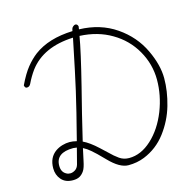

<svg xmlns="http://www.w3.org/2000/svg" viewBox="-138 -1153 1331 1306"><g transform="rotate(-15 527.0 -499.5)"><path d="M107 -103Q107 -179 161 -217Q183 -232 209 -239.5Q235 -247 260 -247Q283 -247 310 -240Q364 -449 392 -572.5Q420 -696 453 -859L467 -927Q255 -918 156 -786Q127 -746 105 -700Q96 -680 77 -680Q63 -680 60 -700Q96 -775 130 -817Q164 -859 202 -888Q305 -965 475 -971L478 -985Q480 -994 489 -1001.5Q498 -1009 505 -1009Q519 -1009 524 -992L521 -971Q670 -967 780 -891.5Q890 -816 944 -701Q995 -593 995 -500Q995 -409 967 -311.5Q939 -214 877 -132Q815 -50 721 -12Q669 9 608 9Q547 9 472 -69Q414 -129 388 -150Q364 -171 338 -184L320 -101Q310 -51 297 -32Q284 -12 265.5 -1Q247 10 217 10Q164 10 135.5 -23Q107 -56 107 -103ZM903 -286Q945 -394 945 -503Q945 -613 889.5 -710Q834 -807 736 -864Q640 -921 513 -927Q496 -825 437 -589Q392 -414 348 -227Q393 -206 449 -154L464 -140L494 -112Q528 -78 557.5 -57.5Q587 -37 625 -37Q709 -37 784 -106Q859 -175 903 -286ZM270 -86 299 -198Q281 -201 274 -201Q151 -201 151 -109Q151 -64 184 -47Q195 -40 211 -40Q228 -40 245.5 -51Q263 -62 270 -86Z"/></g></svg>

Font: Bad Script
Style: Regular
Weight: 400
Italic angle: -10°
Designer: Roman Shchyukin (Gaslight Type Foundry), Cyreal (Charset Expansion)
Foundry: Gaslight
Version: Version 2.000